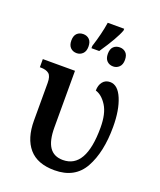

<svg xmlns="http://www.w3.org/2000/svg" viewBox="-154 -938 869 1043"><g transform="rotate(20 280.0 -416.0)"><path d="M91 -206V-423Q91 -462 75 -475.5Q59 -489 26 -489H22V-536H208V-209Q208 -132 233.5 -95Q259 -58 311 -58Q444 -58 444 -293Q444 -374 416 -418.5Q388 -463 351 -474Q351 -505 366.5 -524.5Q382 -544 409 -544Q454 -544 480.5 -480.5Q507 -417 507 -320Q507 -174 456 -82Q405 10 287 10Q188 10 139.5 -46.5Q91 -103 91 -206ZM250 -695Q276 -776 286 -842H381V-832Q363 -782 295 -682H250ZM133 -684Q133 -712 147 -725.5Q161 -739 183 -739Q204 -739 218 -725.5Q232 -712 232 -684Q232 -657 217.5 -643Q203 -629 183 -629Q161 -629 147 -643Q133 -657 133 -684ZM344 -684Q344 -712 358 -725.5Q372 -739 394 -739Q415 -739 429 -725.5Q443 -712 443 -684Q443 -657 428.5 -643Q414 -629 394 -629Q372 -629 358 -643Q344 -657 344 -684Z"/></g></svg>

Font: Noto Serif NarrowSemiBold
Style: Regular
Weight: 600
Width: 4
Designer: Monotype Design Team
Foundry: Monotype Imaging Inc.
Version: Version 1.001